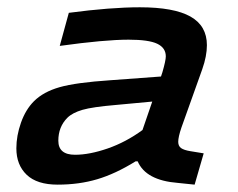

<svg xmlns="http://www.w3.org/2000/svg" viewBox="-20 -500 654 527"><path d="M478 -149.9Q469.2 -124 469.2 -110.8Q469.2 -99.1 477.1 -93.5Q484.9 -87.9 502.9 -85L539.1 -79.1L514.2 6.8L467.8 2Q380.4 -4.9 357.9 -57.1H352.1Q296.9 -22.9 247.1 -8.1Q197.3 6.8 138.2 6.8Q81.5 6.8 53.2 -20.3Q24.9 -47.4 24.9 -92.8Q24.9 -127.4 37.6 -163.3Q50.3 -199.2 73.2 -222.2Q99.1 -248 143.6 -260.7Q188 -273.4 283.2 -279.8L421.9 -290L425.8 -301.8Q435.1 -334 435.1 -345.2Q435.1 -368.7 411.6 -379.9Q388.2 -391.1 333 -391.1Q267.1 -391.1 144 -374L168.9 -464.8Q283.7 -480 363.8 -480Q457.5 -480 502.7 -454.6Q547.9 -429.2 547.9 -376Q547.9 -346.2 535.2 -310.1ZM186 -75.2Q225.6 -75.2 275.6 -92.5Q325.7 -109.9 371.1 -143.1L397.9 -221.2L297.9 -211.9Q233.9 -206.5 206.3 -198.5Q178.7 -190.4 165 -176.8Q140.1 -151.9 140.1 -113.8Q140.1 -75.2 186 -75.2Z"/></svg>

Font: IntelOne Mono Medium
Style: Italic
Weight: 500
Italic angle: -16°
Designer: Fred Shallcrass
Foundry: Frere-Jones Type LLC
Version: Version 1.200;hotconv 1.1.0;makeotfexe 2.6.0;FJTRelease1.2